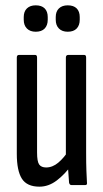

<svg xmlns="http://www.w3.org/2000/svg" viewBox="-20 -694 387 720"><path d="M128 6Q81 6 62 -24Q43 -54 43 -117V-478Q43 -488 51 -488H112Q119 -488 119 -478V-122Q119 -88 127 -77Q135 -66 153 -66Q177 -66 198.5 -84Q220 -102 240 -133L249 -76Q223 -40 192.5 -17Q162 6 128 6ZM248 0Q241 0 239 -9Q237 -30 235.5 -57.5Q234 -85 234 -100L227 -110V-478Q227 -488 236 -488H296Q303 -488 303 -478V-121Q303 -81 304 -54Q305 -27 306 -11Q308 0 300 0ZM114 -575Q93 -575 81 -587Q69 -599 69 -620V-630Q69 -651 81 -662.5Q93 -674 114 -674Q136 -674 147.5 -662.5Q159 -651 159 -630V-620Q159 -599 147.5 -587Q136 -575 114 -575ZM234 -575Q213 -575 201 -587Q189 -599 189 -620V-630Q189 -651 201 -662.5Q213 -674 234 -674Q256 -674 267.5 -662.5Q279 -651 279 -630V-620Q279 -599 267.5 -587Q256 -575 234 -575Z"/></svg>

Font: Sofia Sans Extra Condensed Medium
Style: Regular
Weight: 500
Version: Version 4.100